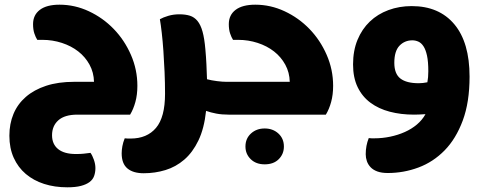

<svg xmlns="http://www.w3.org/2000/svg" viewBox="-20 -489 2068 819"><path d="M20 90Q20 39 37.5 -3Q55 -45 90 -75.5Q125 -106 176.5 -123Q228 -140 296 -140H381Q380 -180 362 -213Q344 -246 314 -269.5Q284 -293 244 -306Q204 -319 161 -319H139Q132 -330 126.5 -346.5Q121 -363 121 -386Q121 -425 150 -447Q179 -469 234 -469Q299 -469 359 -441Q419 -413 465 -365.5Q511 -318 538.5 -255Q566 -192 566 -123Q566 -85 557.5 -54Q549 -23 535 0H310Q256 0 229 24Q202 48 202 88Q202 126 228 147Q254 168 304 168Q324 168 337.5 166.5Q351 165 366 163Q374 174 380.5 192.5Q387 211 387 228Q387 246 381.5 261.5Q376 277 362 287.5Q348 298 325 304Q302 310 267 310Q213 310 168 295.5Q123 281 90 253Q57 225 38.5 184Q20 143 20 90Z M512 101Q520 102 525.5 102Q531 102 537 102Q607 102 645.5 56.5Q684 11 684 -89Q684 -135 682 -182Q680 -229 677 -271.5Q674 -314 670 -349Q666 -384 662 -407Q676 -415 698 -421.5Q720 -428 745 -428Q771 -428 790 -422Q809 -416 822.5 -399.5Q836 -383 844 -354Q852 -325 856 -279Q859 -246 860.5 -215Q862 -184 863 -151Q882 -146 905.5 -143Q929 -140 946 -140H961Q970 -129 975 -110Q980 -91 980 -68Q980 -48 974.5 -29Q969 -10 962 0H955Q926 0 902.5 -4.5Q879 -9 859 -16Q851 59 826.5 110Q802 161 766 192Q730 223 685.5 236.5Q641 250 593 250Q548 250 523.5 229.5Q499 209 499 165Q499 151 502 134.5Q505 118 512 101Z M956 0Q937 -13 925 -37Q913 -61 913 -90Q913 -116 920 -140H1216Q1215 -180 1197 -213Q1179 -246 1149 -269.5Q1119 -293 1079 -306Q1039 -319 996 -319H974Q967 -330 961.5 -346.5Q956 -363 956 -386Q956 -425 985 -447Q1014 -469 1069 -469Q1134 -469 1194 -441Q1254 -413 1300 -365.5Q1346 -318 1373.5 -255Q1401 -192 1401 -123Q1401 -85 1392.5 -54Q1384 -23 1370 0ZM1109 212Q1072 212 1049.5 190Q1027 168 1027 136Q1027 102 1050.5 80.5Q1074 59 1109 59Q1144 59 1167.5 80.5Q1191 102 1191 136Q1191 168 1169 190Q1147 212 1109 212Z M1634 249Q1608 249 1590 242.5Q1572 236 1561 224.5Q1550 213 1545 198.5Q1540 184 1540 169Q1540 132 1553 100Q1559 101 1565 101Q1571 101 1577 101Q1611 101 1644.5 94Q1678 87 1707 74Q1736 61 1758.5 42Q1781 23 1795 -2Q1781 -1 1767.5 -0.5Q1754 0 1746 0Q1690 0 1642.5 -12.5Q1595 -25 1560 -51Q1525 -77 1505.5 -117.5Q1486 -158 1486 -214Q1486 -273 1505 -319Q1524 -365 1557.5 -397Q1591 -429 1637 -446Q1683 -463 1736 -463Q1853 -463 1918 -385.5Q1983 -308 1983 -162Q1983 -53 1954 25Q1925 103 1876.5 152.5Q1828 202 1765 225.5Q1702 249 1634 249ZM1803 -138Q1805 -148 1806 -160Q1807 -172 1807 -185Q1807 -226 1801.5 -251.5Q1796 -277 1786.5 -291.5Q1777 -306 1764.5 -311.5Q1752 -317 1739 -317Q1706 -317 1684 -294Q1662 -271 1662 -221Q1662 -174 1688 -154Q1714 -134 1766 -134Q1777 -134 1784 -135Q1791 -136 1803 -138Z"/></svg>

Font: Baloo Bhaijaan
Style: Regular
Weight: 400
Designer: Devika Bhansali and Ek Type
Foundry: Ek Type
Version: Version 1.443;PS 1.000;hotconv 16.6.51;makeotf.lib2.5.65220;